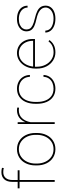

<svg xmlns="http://www.w3.org/2000/svg" viewBox="944 -1744 810 2739"><g transform="rotate(-90 1349.5 -375.0)"><path d="M150.4 -603.5V-528.3H290V-501.5H150.4V0H124V-501.5H32.2V-528.3H124V-603.5Q124 -678.7 160.6 -719.5Q197.3 -760.3 262.2 -760.3Q297.9 -760.3 324.7 -752L320.8 -726.6Q305.7 -730.5 293.5 -732.2Q281.2 -733.9 262.7 -733.9Q210.4 -733.9 180.4 -699.5Q150.4 -665 150.4 -603.5Z M589.8 -538.1Q658.2 -538.1 710.7 -504.6Q763.2 -471.2 792.2 -411.1Q821.3 -351.1 821.3 -274.4V-253.9Q821.3 -177.2 792.2 -117.2Q763.2 -57.1 710.9 -23.7Q658.7 9.8 590.8 9.8Q522.9 9.8 470.2 -23.7Q417.5 -57.1 388.2 -117.2Q358.9 -177.2 358.9 -253.9V-274.4Q358.9 -351.1 388.2 -411.1Q417.5 -471.2 470 -504.6Q522.5 -538.1 589.8 -538.1ZM590.8 -16.6Q652.8 -16.6 699.2 -48.8Q745.6 -81.1 770.3 -135.5Q794.9 -189.9 794.9 -253.9V-274.4Q794.9 -337.4 770.3 -391.6Q745.6 -445.8 699 -478.8Q652.3 -511.7 589.8 -511.7Q527.8 -511.7 481.2 -478.8Q434.6 -445.8 409.9 -391.6Q385.3 -337.4 385.3 -274.4V-253.9Q385.3 -189.9 409.9 -135.5Q434.6 -81.1 481.2 -48.8Q527.8 -16.6 590.8 -16.6Z M1185.1 -532.7 1182.1 -509.3Q1161.6 -512.2 1147.9 -512.2Q1077.1 -512.2 1033.2 -466.6Q989.3 -420.9 975.6 -345.7V0H949.2V-528.3H975.6V-418.5Q998.5 -475.1 1041.7 -506.6Q1085 -538.1 1147.9 -538.1Q1169.9 -538.1 1185.1 -532.7Z M1649.4 -160.2Q1647 -107.9 1620.1 -69.3Q1593.3 -30.8 1549.6 -10.5Q1505.9 9.8 1453.6 9.8Q1386.2 9.8 1337.6 -23.4Q1289.1 -56.6 1263.4 -116.5Q1237.8 -176.3 1237.8 -253.9V-274.4Q1237.8 -352.1 1263.2 -411.6Q1288.6 -471.2 1337.2 -504.6Q1385.7 -538.1 1452.6 -538.1Q1504.9 -538.1 1548.8 -516.8Q1592.8 -495.6 1619.9 -454.1Q1647 -412.6 1649.4 -354H1623Q1620.6 -404.8 1596.9 -440.2Q1573.2 -475.6 1535.2 -493.7Q1497.1 -511.7 1452.6 -511.7Q1390.1 -511.7 1347.9 -480.5Q1305.7 -449.2 1284.9 -395.8Q1264.2 -342.3 1264.2 -274.4V-253.9Q1264.2 -185.5 1284.9 -132.1Q1305.7 -78.6 1348.1 -47.6Q1390.6 -16.6 1453.6 -16.6Q1497.1 -16.6 1534.4 -32Q1571.8 -47.4 1595.9 -79.6Q1620.1 -111.8 1623 -160.2Z M1766.6 -274.4V-252.9Q1766.6 -188 1793.7 -133.5Q1820.8 -79.1 1867.7 -47.6Q1914.6 -16.1 1971.7 -16.1Q2020.5 -16.1 2058.8 -32.5Q2097.2 -48.8 2128.4 -88.9L2147 -75.7Q2119.1 -35.6 2075.7 -12.9Q2032.2 9.8 1971.7 9.8Q1907.7 9.8 1854.7 -24.2Q1801.8 -58.1 1771 -117.9Q1740.2 -177.7 1740.2 -252.9V-274.4Q1740.2 -350.1 1770 -410.2Q1799.8 -470.2 1850.6 -504.2Q1901.4 -538.1 1961.9 -538.1Q2020 -538.1 2065.7 -509.8Q2111.3 -481.4 2137 -430.2Q2162.6 -378.9 2162.6 -312.5V-281.7H1766.6ZM1768.6 -308.1H2136.2V-314.5Q2136.2 -367.7 2114.5 -412.8Q2092.8 -458 2053 -484.9Q2013.2 -511.7 1961.9 -511.7Q1910.2 -511.7 1868.2 -485.1Q1826.2 -458.5 1800.5 -412.1Q1774.9 -365.7 1768.6 -308.1Z M2271.5 -404.8Q2271.5 -441.9 2293 -472.4Q2314.5 -502.9 2354.5 -520.5Q2394.5 -538.1 2448.2 -538.1Q2506.3 -538.1 2549.1 -519.3Q2591.8 -500.5 2614.5 -466.3Q2637.2 -432.1 2637.2 -387.2H2610.4Q2610.4 -420.4 2591.3 -449Q2572.3 -477.5 2535.4 -494.6Q2498.5 -511.7 2448.2 -511.7Q2397.9 -511.7 2364 -496.1Q2330.1 -480.5 2314 -456.3Q2297.9 -432.1 2297.9 -405.8Q2297.9 -376 2310.1 -354.7Q2322.3 -333.5 2356.9 -315.7Q2391.6 -297.9 2458 -282.7Q2522 -268.1 2561.3 -248Q2600.6 -228 2619.1 -199.2Q2637.7 -170.4 2637.7 -128.9Q2637.7 -88.4 2615 -56.9Q2592.3 -25.4 2550.3 -7.8Q2508.3 9.8 2452.1 9.8Q2390.1 9.8 2345.5 -9.8Q2300.8 -29.3 2277.6 -62Q2254.4 -94.7 2254.4 -134.3H2280.8Q2285.2 -71.8 2335 -44.2Q2384.8 -16.6 2452.1 -16.6Q2502 -16.6 2538.1 -32.7Q2574.2 -48.8 2592.8 -75Q2611.3 -101.1 2611.3 -129.4Q2611.3 -224.6 2450.2 -259.8Q2387.2 -273.4 2348.9 -290.5Q2310.5 -307.6 2291 -335Q2271.5 -362.3 2271.5 -404.8Z"/></g></svg>

Font: Heebo Thin
Style: Regular
Weight: 250
Designer: Oded Ezer
Foundry: Meir Sadan
Version: Version 2.001; ttfautohint (v1.5.14-ce02) -l 8 -r 50 -G 200 